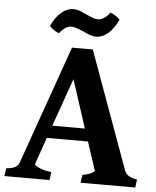

<svg xmlns="http://www.w3.org/2000/svg" viewBox="-62 -908 776 957"><g transform="rotate(5 326.0 -429.5)"><path d="M65 -70 276 -667H380L593 -80Q599 -64 613.5 -54.5Q628 -45 656 -40L651 0H377L383 -40Q429 -47 443 -65L396 -208H190L142 -70Q170 -47 227 -40L222 0H-4L2 -40Q27 -41 43.5 -49Q60 -57 65 -70ZM375 -271 297 -511 212 -271ZM157 -765Q177 -809 206 -834Q235 -859 269 -859Q282 -859 296 -854Q310 -849 331 -839Q353 -829 366 -824Q379 -819 393 -819Q408 -819 423.5 -829.5Q439 -840 452 -858Q463 -854 477 -845.5Q491 -837 500 -827Q480 -783 451.5 -757.5Q423 -732 389 -732Q375 -732 361 -737Q347 -742 326 -752Q310 -759 293.5 -765Q277 -771 264 -771Q234 -771 205 -733Q193 -737 179.5 -746Q166 -755 157 -765Z"/></g></svg>

Font: Caladea
Style: Bold
Weight: 700
Designer: Carolina Giovagnoli and Andres Torresi
Foundry: Carolina Giovagnoli & Andres Torresi
Version: Version 1.001